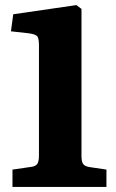

<svg xmlns="http://www.w3.org/2000/svg" viewBox="-20 -734 456 754"><path d="M29 0V-68L105 -79Q122 -82 127.5 -92Q133 -102 133 -125V-555Q133 -579 128 -589Q123 -599 95 -603L23 -611L32 -678L280 -714L300 -699V-122Q300 -99 306.5 -90Q313 -81 331 -78L398 -68V0Z"/></svg>

Font: Literata 18pt
Style: Bold
Weight: 700
Designer: Latin by Veronika Burian and Jose Scaglione. Greek by Irene Vlachou. Cyrillic by Vera Evstafieva.
Foundry: TypeTogether
Version: Version 3.103;gftools[0.9.29]